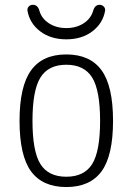

<svg xmlns="http://www.w3.org/2000/svg" viewBox="-20 -752 540 782"><path d="M355.5 -436Q323.2 -488.3 250 -488.3Q176.8 -488.3 144.5 -436Q112.3 -383.8 112.3 -259.8Q112.3 -135.7 144.5 -84Q176.8 -32.2 250 -32.2Q323.2 -32.2 355.5 -84Q387.7 -135.7 387.7 -259.8Q387.7 -383.8 355.5 -436ZM59.6 -259.8Q59.6 -400.4 106.4 -465.3Q153.3 -530.3 250 -530.3Q346.7 -530.3 393.6 -465.8Q440.4 -401.4 440.4 -259.8Q440.4 -118.2 393.6 -54.2Q346.7 9.8 250 9.8Q153.3 9.8 106.4 -54.2Q59.6 -118.2 59.6 -259.8ZM359.4 -708Q366.2 -732.4 385.7 -732.4Q395.5 -732.4 402.3 -725.6Q409.2 -718.8 408.2 -709Q399.4 -657.2 356.4 -624.5Q313.5 -591.8 250 -591.8Q186.5 -591.8 143.6 -624.5Q100.6 -657.2 91.8 -709Q90.8 -718.8 97.2 -725.6Q103.5 -732.4 114.3 -732.4Q133.8 -732.4 140.6 -708Q149.4 -676.8 179.2 -657.2Q209 -637.7 250 -637.7Q291 -637.7 320.8 -657.2Q350.6 -676.8 359.4 -708Z"/></svg>

Font: Rounded-X Mgen+ 1mn light
Style: Regular
Weight: 200
Designer: [Source Han Sans]
Ryoko NISHIZUKA  (kana & ideographs); Paul D. Hunt (Latin, Greek & Cyrillic); Wenlong ZHANG  (bopomofo
Version: Version 1.059.20150602